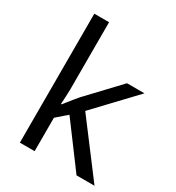

<svg xmlns="http://www.w3.org/2000/svg" viewBox="-182 -870 897 980"><g transform="rotate(30 267.0 -380.0)"><path d="M172 -363Q172 -347 170.5 -321Q169 -295 168 -276H172Q178 -284 190 -299Q202 -314 214.5 -329.5Q227 -345 236 -355L407 -536H510L293 -307L525 0H419L233 -250L172 -197V0H85V-760H172Z"/></g></svg>

Font: Noto Sans Chakma
Style: Regular
Weight: 400
Designer: Zachary Quinn Scheuren - Monotype Design Team
Foundry: Monotype Imaging Inc.
Version: Version 2.003; ttfautohint (v1.8.4.7-5d5b)